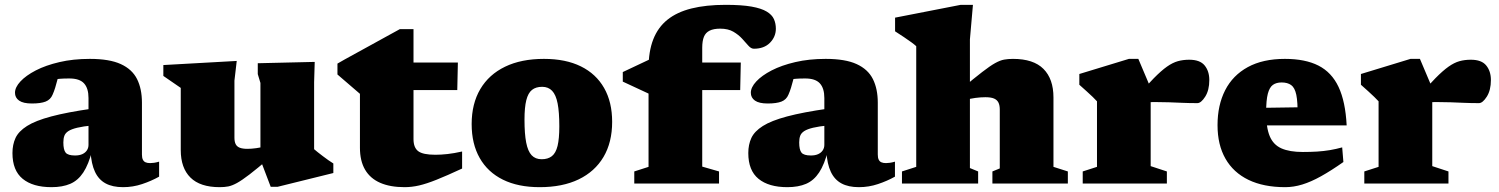

<svg xmlns="http://www.w3.org/2000/svg" viewBox="-20 -759 6200 794"><path d="M363 -310V-240.5Q323.5 -236.5 299.5 -230.8Q275.5 -225 263 -217Q250.5 -209 246.2 -197.5Q242 -186 242 -170Q242 -139.5 251.5 -127.8Q261 -116 290.5 -116Q308 -116 320.2 -121.5Q332.5 -127 339.2 -137Q346 -147 346 -160V-353.5Q346 -394 327.5 -414.2Q309 -434.5 267 -434.5Q242.5 -434.5 227.8 -433.2Q213 -432 203 -430L227 -473Q222.5 -449.5 217.8 -430.5Q213 -411.5 208.2 -396.2Q203.5 -381 197.5 -367.5Q189 -347 168.8 -339Q148.5 -331 112 -331Q76 -331 59 -343Q42 -355 42 -375.5Q42 -398 64.5 -422.2Q87 -446.5 128 -467.8Q169 -489 225.8 -502.2Q282.5 -515.5 351.5 -515.5Q432.5 -515.5 479.5 -494Q526.5 -472.5 546.8 -432Q567 -391.5 567 -334.5V-120Q567 -106.5 570.8 -98.8Q574.5 -91 582 -87.8Q589.5 -84.5 601 -84.5Q608.5 -84.5 617.2 -85.8Q626 -87 638 -90.5V-28.5Q606 -10.5 567.8 2.2Q529.5 15 489 15Q445.5 15 416.8 -0.5Q388 -16 372.8 -48.5Q357.5 -81 354.5 -132L361.5 -138Q346.5 -79 324.5 -45.8Q302.5 -12.5 270.5 1.2Q238.5 15 193 15Q116 15 73.8 -19.5Q31.5 -54 31.5 -126Q31.5 -161 44.2 -188.5Q57 -216 91.8 -238Q126.5 -260 192 -277.5Q257.5 -295 363 -310Z M949.5 -189.5Q949.5 -172.5 954.8 -162.5Q960 -152.5 971.8 -148Q983.5 -143.5 1003.5 -143.5Q1019.5 -143.5 1039.2 -146.2Q1059 -149 1081 -154.5L1093 -104Q1043 -61.5 1011.8 -37.5Q980.5 -13.5 960 -2.2Q939.5 9 923.8 12Q908 15 888.5 15Q807.5 15 767.5 -24.8Q727.5 -64.5 727.5 -138.5V-395.5L655.5 -445V-490L959 -507L949.5 -425.5ZM1099.5 13.5 1057 -98V-416L1046 -452.5V-497.5L1281.5 -503L1279 -419V-142Q1284 -137.5 1293.5 -130Q1303 -122.5 1314.8 -113.5Q1326.5 -104.5 1338 -96.5Q1349.5 -88.5 1358.5 -83V-43.5L1128 13.5Z M1690 -184Q1690 -148.5 1709.5 -133.8Q1729 -119 1780.5 -119Q1803.5 -119 1830.8 -122Q1858 -125 1891 -132.5V-62Q1827.5 -32.5 1785.5 -15.8Q1743.5 1 1713 8Q1682.5 15 1653 15Q1593.5 15 1552.2 -3Q1511 -21 1489.8 -57.2Q1468.5 -93.5 1468.5 -148V-371L1375.5 -451V-496Q1384 -501.5 1405.2 -513Q1426.5 -524.5 1455.2 -540.5Q1484 -556.5 1516.2 -574Q1548.5 -591.5 1578.8 -608.5Q1609 -625.5 1633.5 -638.5H1690V-490ZM1598.5 -386.5 1600.5 -500.5H1873.5L1871 -386.5Z M2220 -100.5Q2246 -100.5 2262.2 -113.2Q2278.5 -126 2285.8 -155.8Q2293 -185.5 2293 -236.5Q2293 -295.5 2286 -331.2Q2279 -367 2263.2 -383.5Q2247.5 -400 2222 -400Q2196 -400 2180 -387.2Q2164 -374.5 2156.5 -344.8Q2149 -315 2149 -264Q2149 -205.5 2156 -169.5Q2163 -133.5 2178.5 -117Q2194 -100.5 2220 -100.5ZM2212 15Q2122.5 15 2059.8 -16Q1997 -47 1963.8 -105.5Q1930.5 -164 1930.5 -246Q1930.5 -330 1966.2 -390.5Q2002 -451 2068.8 -483.2Q2135.5 -515.5 2229.5 -515.5Q2319.5 -515.5 2382.2 -484.5Q2445 -453.5 2478.2 -395.2Q2511.5 -337 2511.5 -255Q2511.5 -170.5 2475.8 -110Q2440 -49.5 2373 -17.2Q2306 15 2212 15Z M2764.5 -386.5 2662 -372 2555.5 -421.5V-461L2671 -515.5L2785.5 -500.5H3043.5L3041 -386.5ZM2884 -70 2953.5 -50V0H2603V-50L2662 -69V-476Q2662 -546.5 2681.5 -596.2Q2701 -646 2740.2 -677.5Q2779.5 -709 2839.5 -724Q2899.5 -739 2981 -739Q3046.5 -739 3087.5 -731.8Q3128.5 -724.5 3150.5 -711.2Q3172.5 -698 3180.5 -680Q3188.5 -662 3188.5 -640.5Q3188.5 -607 3164.2 -582.2Q3140 -557.5 3097.5 -557.5Q3086 -557.5 3074.8 -570.2Q3063.5 -583 3049 -599Q3034.5 -615 3012.8 -627.8Q2991 -640.5 2958.5 -640.5Q2931 -640.5 2914.5 -632.2Q2898 -624 2891 -606.8Q2884 -589.5 2884 -561.5Z M3406 -310V-240.5Q3366.5 -236.5 3342.5 -230.8Q3318.5 -225 3306 -217Q3293.5 -209 3289.2 -197.5Q3285 -186 3285 -170Q3285 -139.5 3294.5 -127.8Q3304 -116 3333.5 -116Q3351 -116 3363.2 -121.5Q3375.5 -127 3382.2 -137Q3389 -147 3389 -160V-353.5Q3389 -394 3370.5 -414.2Q3352 -434.5 3310 -434.5Q3285.5 -434.5 3270.8 -433.2Q3256 -432 3246 -430L3270 -473Q3265.5 -449.5 3260.8 -430.5Q3256 -411.5 3251.2 -396.2Q3246.5 -381 3240.5 -367.5Q3232 -347 3211.8 -339Q3191.5 -331 3155 -331Q3119 -331 3102 -343Q3085 -355 3085 -375.5Q3085 -398 3107.5 -422.2Q3130 -446.5 3171 -467.8Q3212 -489 3268.8 -502.2Q3325.5 -515.5 3394.5 -515.5Q3475.5 -515.5 3522.5 -494Q3569.5 -472.5 3589.8 -432Q3610 -391.5 3610 -334.5V-120Q3610 -106.5 3613.8 -98.8Q3617.5 -91 3625 -87.8Q3632.5 -84.5 3644 -84.5Q3651.5 -84.5 3660.2 -85.8Q3669 -87 3681 -90.5V-28.5Q3649 -10.5 3610.8 2.2Q3572.5 15 3532 15Q3488.5 15 3459.8 -0.5Q3431 -16 3415.8 -48.5Q3400.5 -81 3397.5 -132L3404.5 -138Q3389.5 -79 3367.5 -45.8Q3345.5 -12.5 3313.5 1.2Q3281.5 15 3236 15Q3159 15 3116.8 -19.5Q3074.5 -54 3074.5 -126Q3074.5 -161 3087.2 -188.5Q3100 -216 3134.8 -238Q3169.5 -260 3235 -277.5Q3300.5 -295 3406 -310Z M4084 -50 4114.5 -62.5V-306.5Q4114.5 -323.5 4109 -334.8Q4103.5 -346 4090.8 -351.5Q4078 -357 4055 -357Q4035 -357 4013 -354Q3991 -351 3969.5 -345L3956.5 -392Q4009 -436 4041.8 -461.2Q4074.5 -486.5 4095.2 -498Q4116 -509.5 4132.5 -512.5Q4149 -515.5 4169 -515.5Q4254 -515.5 4295.2 -474Q4336.5 -432.5 4336.5 -356V-69L4396 -50V0H4084ZM4025 0H3710V-50L3769 -69V-568Q3762 -574.5 3748.8 -584.2Q3735.5 -594 3718.2 -605.5Q3701 -617 3681.5 -629.5V-686L3953 -739H4003.5L3991 -596V-64L4025 -50Z M4898 -512Q4942.5 -512 4961.8 -488.2Q4981 -464.5 4981 -428Q4981 -386 4964 -359.2Q4947 -332.5 4931.5 -332.5Q4897.5 -332.5 4869.5 -333.8Q4841.5 -335 4814.2 -336Q4787 -337 4755.5 -337Q4739.5 -337 4729.8 -335.8Q4720 -334.5 4711.8 -330.5Q4703.5 -326.5 4691.5 -318.5L4676 -352.5Q4720.5 -404 4751.5 -435.5Q4782.5 -467 4806 -483.5Q4829.5 -500 4851 -506Q4872.5 -512 4898 -512ZM4738.5 -395V-72L4805.5 -50V0H4457.5V-50L4516.5 -69V-340Q4509.5 -348 4498.8 -358.2Q4488 -368.5 4474.2 -381Q4460.5 -393.5 4443.5 -408.5V-453L4648.5 -515.5H4687.5Z M5293.5 -515.5Q5377.5 -515.5 5432.2 -487.8Q5487 -460 5515.5 -399.5Q5544 -339 5549 -240.5H5161.5V-312.5L5398 -316L5346 -279.5Q5347 -337 5340.8 -366.8Q5334.5 -396.5 5319.5 -407.2Q5304.5 -418 5280 -418Q5258 -418 5244 -408Q5230 -398 5223 -371.5Q5216 -345 5216 -294Q5216 -231.5 5230.8 -196Q5245.5 -160.5 5279 -145.5Q5312.5 -130.5 5367.5 -130.5Q5399.5 -130.5 5427 -132.2Q5454.5 -134 5479.8 -138.2Q5505 -142.5 5530.5 -149.5L5535.5 -89Q5485 -53.5 5443.2 -30.2Q5401.5 -7 5365.5 4Q5329.5 15 5295 15Q5205.5 15 5143 -15.2Q5080.5 -45.5 5047.8 -102.8Q5015 -160 5015 -241.5Q5015 -324 5046.5 -385.8Q5078 -447.5 5140.2 -481.5Q5202.5 -515.5 5293.5 -515.5Z M6062.5 -512Q6107 -512 6126.2 -488.2Q6145.5 -464.5 6145.5 -428Q6145.5 -386 6128.5 -359.2Q6111.5 -332.5 6096 -332.5Q6062 -332.5 6034 -333.8Q6006 -335 5978.8 -336Q5951.5 -337 5920 -337Q5904 -337 5894.2 -335.8Q5884.5 -334.5 5876.2 -330.5Q5868 -326.5 5856 -318.5L5840.5 -352.5Q5885 -404 5916 -435.5Q5947 -467 5970.5 -483.5Q5994 -500 6015.5 -506Q6037 -512 6062.5 -512ZM5903 -395V-72L5970 -50V0H5622V-50L5681 -69V-340Q5674 -348 5663.2 -358.2Q5652.5 -368.5 5638.8 -381Q5625 -393.5 5608 -408.5V-453L5813 -515.5H5852Z"/></svg>

Font: Newsreader 9pt ExtraBold
Style: Regular
Weight: 800
Designer: Hugues Gentile
Foundry: Production Type
Version: Version 1.003